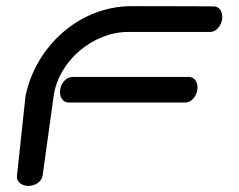

<svg xmlns="http://www.w3.org/2000/svg" viewBox="-20 -611 786 631"><path d="M628.6 -316C631.7 -338.2 621.5 -357.4 601.6 -358.1C601.2 -358.2 217.9 -358.1 217.8 -358.1C198.1 -358.1 180.8 -338.6 177.6 -316C174.4 -293.5 185.9 -274 205.3 -274H589.7C608.5 -274.5 625.4 -293.4 628.6 -316ZM120.6 -38C124 -63 141.4 -189.3 156.3 -295.3C172.7 -411.5 286.3 -506 401.1 -506C512.6 -506 671.1 -506 671.1 -506C689.9 -506 706.8 -525.5 710 -548C713.1 -570.5 701.8 -590 682.9 -590C682.9 -590 574.5 -590.8 413 -590.8C239.3 -590.8 97.3 -457.7 63.9 -295.6L63.9 -295.4L63.8 -295.1C63.8 -294.4 36.6 -40.3 35.6 -31.8C33.9 -15 50.1 0 73.2 0C95.7 0 117.1 -14.1 119.8 -33C120.1 -34.7 120.3 -36.3 120.6 -38Z"/></svg>

Font: Hi.
Style: Bold
Weight: 400
Designer: Mew Too, Robert Jablonski
Foundry: Cannot Into Space Fonts
Version: Version 1.996